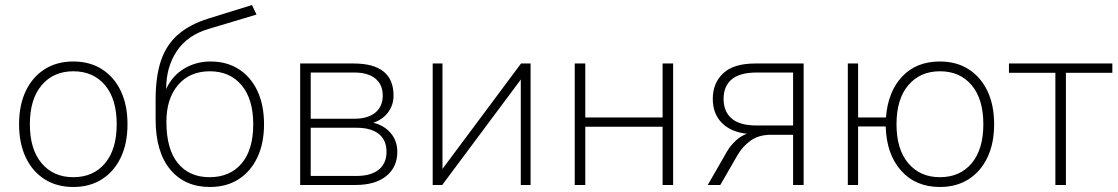

<svg xmlns="http://www.w3.org/2000/svg" viewBox="-20 -737 4455 765"><path d="M272 8Q206 8 157.5 -23Q109 -54 82.5 -110Q56 -166 56 -242Q56 -318 82.5 -374Q109 -430 157.5 -461Q206 -492 272 -492Q338 -492 386.5 -461Q435 -430 461.5 -374Q488 -318 488 -242Q488 -166 461.5 -110Q435 -54 386.5 -23Q338 8 272 8ZM272 -31Q352 -31 398.5 -86.5Q445 -142 445 -242Q445 -342 398.5 -397.5Q352 -453 272 -453Q193 -453 146 -397.5Q99 -342 99 -242Q99 -142 146 -86.5Q193 -31 272 -31Z M816 8Q716 8 658 -62Q600 -132 600 -262V-339Q600 -435 622.5 -498.5Q645 -562 692 -601.5Q739 -641 810 -663L984 -717L1002 -679L812 -622Q727 -597 684.5 -533.5Q642 -470 642 -382Q666 -435 713.5 -463.5Q761 -492 819 -492Q884 -492 932 -461Q980 -430 1006 -374Q1032 -318 1032 -242Q1032 -166 1005.5 -110Q979 -54 931 -23Q883 8 816 8ZM815 -31Q896 -31 942.5 -85.5Q989 -140 989 -242Q989 -342 942.5 -397.5Q896 -453 816 -453Q736 -453 689.5 -398.5Q643 -344 643 -252Q643 -143 688.5 -87Q734 -31 815 -31Z M1176 0V-484H1389Q1548 -484 1548 -356Q1548 -318 1526 -289Q1504 -260 1467 -248Q1510 -238 1536.5 -207Q1563 -176 1563 -132Q1563 -71 1519 -35.5Q1475 0 1397 0ZM1218 -264H1393Q1446 -264 1475.5 -288.5Q1505 -313 1505 -356Q1505 -400 1475.5 -424Q1446 -448 1393 -448H1218ZM1218 -36H1401Q1458 -36 1489 -61Q1520 -86 1520 -132Q1520 -179 1489 -203.5Q1458 -228 1401 -228H1218Z M1704 0V-484H1743V-64L2056 -484H2094V0H2055V-420L1742 0Z M2270 0V-484H2312V-269H2620V-484H2662V0H2620V-232H2312V0Z M2800 0 2877 -134Q2892 -159 2912.5 -177.5Q2933 -196 2956 -204Q2892 -211 2856 -247.5Q2820 -284 2820 -343Q2820 -406 2861.5 -445Q2903 -484 2989 -484H3182V0H3140V-200H3052Q3003 -200 2970.5 -176.5Q2938 -153 2918 -118L2850 0ZM2995 -237H3140V-448H2995Q2927 -448 2895 -420.5Q2863 -393 2863 -343Q2863 -293 2895 -265Q2927 -237 2995 -237Z M3725 8Q3628 8 3570 -57.5Q3512 -123 3509 -233H3399V0H3358V-484H3399V-269H3510Q3518 -372 3574.5 -432Q3631 -492 3725 -492Q3791 -492 3839.5 -461Q3888 -430 3914.5 -374Q3941 -318 3941 -242Q3941 -166 3914.5 -110Q3888 -54 3839.5 -23Q3791 8 3725 8ZM3725 -31Q3805 -31 3851.5 -86.5Q3898 -142 3898 -242Q3898 -342 3851.5 -397.5Q3805 -453 3725 -453Q3646 -453 3599 -397.5Q3552 -342 3552 -242Q3552 -142 3599 -86.5Q3646 -31 3725 -31Z M4185 0V-447H4000V-484H4412V-447H4227V0Z"/></svg>

Font: Nunito Sans ExtraLight
Style: Regular
Weight: 200
Designer: Vernon Adams
Foundry: Vernon Adams
Version: Version 3.006; ttfautohint (v1.8.3)